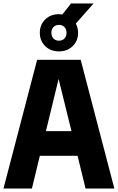

<svg xmlns="http://www.w3.org/2000/svg" viewBox="-21 -1084 678 1104"><path d="M-1 0 192.5 -740H443L636.5 0H471L425 -188H208L162.5 0ZM243 -330H390L316 -630ZM318 -788.5Q270 -788.5 239 -818.8Q208 -849 208 -895.5Q208 -942 239 -972.2Q270 -1002.5 318 -1002.5Q328 -1002.5 337.5 -1001L387.5 -1064H517L415 -948.5Q428 -924.5 428 -895.5Q428 -849 397 -818.8Q366 -788.5 318 -788.5ZM318 -850Q337 -850 349.2 -862.2Q361.5 -874.5 361.5 -895.5Q361.5 -916.5 349.2 -928.8Q337 -941 318 -941Q299 -941 286.8 -928.8Q274.5 -916.5 274.5 -895.5Q274.5 -874.5 286.8 -862.2Q299 -850 318 -850Z"/></svg>

Font: Encode Sans Condensed ExtraBold
Style: Regular
Weight: 800
Width: 3
Designer: Multiple Designers
Foundry: Impallari Type
Version: Version 3.000; ttfautohint (v1.8.3) -l 8 -r 50 -G 200 -x 14 